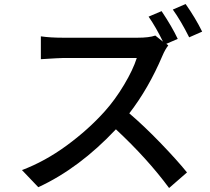

<svg xmlns="http://www.w3.org/2000/svg" viewBox="-20 -897 1040 952"><path d="M804.7 -679.7 814.5 -671.9Q798.8 -652.3 785.2 -620.1Q716.8 -459 621.1 -335Q694.3 -272.5 775.9 -188Q857.4 -103.5 907.2 -42L818.4 35.2Q710.9 -110.4 554.7 -255.9Q373 -62.5 169.9 31.2L88.9 -53.7Q203.1 -96.7 311 -175.8Q418.9 -254.9 500 -345.7Q550.8 -402.3 595.2 -476.6Q639.6 -550.8 658.2 -609.4H292Q276.4 -609.4 182.6 -603.5V-716.8Q228.5 -710 292 -710H662.1Q719.7 -710 750 -720.7L788.1 -690.4Q752.9 -762.7 716.8 -814.5L781.2 -841.8Q833 -764.6 861.3 -704.1ZM836.9 -849.6 900.4 -877Q949.2 -807.6 982.4 -740.2L918 -711.9Q877 -793.9 836.9 -849.6Z"/></svg>

Font: GenEi Gothic M SemiBold
Style: Regular
Weight: 500
Designer: o_tamon (Modified); [Source Han Sans]
Ryoko NISHIZUKA  (kana & ideographs); Paul D. Hunt (Latin, Greek & Cyrillic); Wenl
Version: Version 1.1a;Original Version 1.004